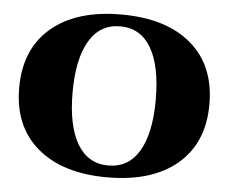

<svg xmlns="http://www.w3.org/2000/svg" viewBox="-47 -666 874 733"><g transform="rotate(5 389.5 -300.0)"><path d="M389.2 -611.8Q561.5 -611.8 657.7 -529.8Q753.9 -447.8 753.9 -299.3Q753.9 -151.9 657.5 -69.8Q561 12.2 389.2 12.2Q217.8 12.2 121.3 -69.8Q24.9 -151.9 24.9 -299.3Q24.9 -447.8 121.3 -529.8Q217.8 -611.8 389.2 -611.8ZM389.2 -33.2Q467.3 -33.2 507.8 -102.3Q548.3 -171.4 548.3 -299.3Q548.3 -427.7 507.8 -497.1Q467.3 -566.4 389.2 -566.4Q311.5 -566.4 270.5 -496.8Q229.5 -427.2 229.5 -299.3Q229.5 -171.9 270.5 -102.5Q311.5 -33.2 389.2 -33.2Z"/></g></svg>

Font: Cinzel Black
Style: Regular
Weight: 900
Designer: Natanael Gama
Version: Version 1.001;PS 001.001;hotconv 1.0.56;makeotf.lib2.0.21325